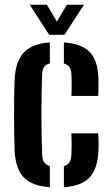

<svg xmlns="http://www.w3.org/2000/svg" viewBox="-20 -788 475 816"><path d="M42.2 -145.4Q40.9 -175.2 40.3 -216Q39.7 -256.9 39.7 -301.1Q39.7 -345.4 40.4 -385.3Q41 -425.3 42.2 -453Q47 -529.5 82.1 -565.9Q117.1 -602.4 191.9 -607.7V-518.4Q174.7 -514.2 167 -502.4Q159.4 -490.7 158.9 -469.6Q157.4 -423.6 156.8 -381.9Q156.1 -340.2 156.1 -300Q156.1 -259.8 156.8 -218.8Q157.4 -177.9 158.9 -132.9Q159.4 -111.2 167.2 -99.2Q174.9 -87.2 191.9 -82.3V7.7Q114.4 2.1 80.4 -34.5Q46.4 -71 42.2 -145.4ZM251.5 7.7V-81.8Q268.7 -86.7 275.8 -99.1Q282.9 -111.6 283.7 -133.7Q284.5 -151.7 284.5 -172Q284.5 -192.2 283.5 -221.4H397.2Q398.5 -209.4 398.9 -185.9Q399.2 -162.4 398.2 -145.4Q394.9 -70.2 360.7 -33.8Q326.6 2.6 251.5 7.7ZM283.5 -380.4Q284.2 -393.4 284.4 -409.7Q284.5 -426.1 284.4 -442.1Q284.2 -458.1 283.7 -469.8Q282.9 -490.1 275.7 -501.8Q268.5 -513.6 251.5 -518.2V-607.7Q326.6 -602.6 361.1 -567Q395.5 -531.4 398.2 -457.3Q399 -438.9 398.7 -415.5Q398.5 -392.1 397.2 -380.4ZM189.1 -640 106.2 -768H179.1L221.8 -696.5L264.3 -768H336.9L254 -640Z"/></svg>

Font: Big Shoulders Stencil Text Thin
Style: Regular
Weight: 100
Designer: Patric King
Foundry: XO Type Co
Version: Version 2.001